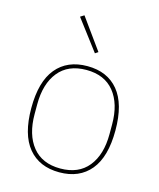

<svg xmlns="http://www.w3.org/2000/svg" viewBox="-114 -832 768 926"><g transform="rotate(15 270.0 -369.5)"><path d="M270 12Q170 12 115 -54.5Q60 -121 60 -253Q60 -385 115 -451.5Q170 -518 270 -518Q370 -518 425 -451.5Q480 -385 480 -253Q480 -121 425 -54.5Q370 12 270 12ZM270 -7Q361 -7 409 -66.5Q457 -126 457 -229V-277Q457 -380 409 -439.5Q361 -499 270 -499Q179 -499 131 -439.5Q83 -380 83 -277V-229Q83 -126 131 -66.5Q179 -7 270 -7ZM173 -739 192 -751 303 -597 288 -587Z"/></g></svg>

Font: IBM Plex Sans Arabic Thin
Style: Regular
Weight: 100
Designer: Mike Abbink, Paul van der Laan, Pieter van Rosmalen, Wael Morcos, Khajak Apelian
Foundry: Bold Monday
Version: Version 1.101